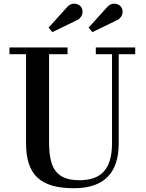

<svg xmlns="http://www.w3.org/2000/svg" viewBox="-20 -1008 795 1043"><path d="M610.5 -896C642.5 -907.5 655 -943.5 639.5 -968C625.5 -990 586 -1000 559.5 -966.5L461.5 -858L482 -833.5ZM393 -896C425 -907.5 437.5 -943.5 422 -968C408 -990 368.5 -1000 342 -966.5L244 -858L264.5 -833.5ZM31.5 -750V-713.5H121.5V-230C121.5 -57 201 14.5 381.5 14.5C542 14.5 625 -65 625 -230V-713.5H714.5V-750H500.5V-713.5H588.5V-230C588.5 -77.5 518.5 -29 411.5 -29C275 -29 246.5 -108 246.5 -240V-713.5H347V-750Z"/></svg>

Font: Bodoni* 06pt Medium
Style: Regular
Weight: 500
Version: Version 2.3